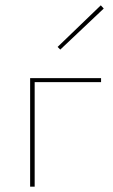

<svg xmlns="http://www.w3.org/2000/svg" viewBox="-20 -700 423 720"><path d="M369 -668 206 -514 196 -524 358 -680ZM359 -407V-392H110V0H93V-407Z"/></svg>

Font: EauTest Thin
Style: Italic
Weight: 250
Italic angle: -12°
Designer: Christian Thalmann (Catharsis Fonts)
Version: Version 0.001;PS 000.001;hotconv 1.0.88;makeotf.lib2.5.64775